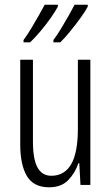

<svg xmlns="http://www.w3.org/2000/svg" viewBox="-20 -786 472 816"><path d="M364 -532V0H322L317 -92H313Q299 -50 269.5 -20Q240 10 189 10Q123 10 94.5 -37.5Q66 -85 66 -173V-532H120V-185Q120 -109 139.5 -74Q159 -39 198 -39Q254 -39 282.5 -88Q311 -137 311 -240V-532ZM353 -758Q344 -740 323 -711Q302 -682 278.5 -653Q255 -624 236 -606H207V-616Q223 -637 240.5 -666Q258 -695 273.5 -722.5Q289 -750 297 -766H353ZM226 -758Q216 -739 196.5 -711Q177 -683 153 -654.5Q129 -626 108 -606H80V-616Q97 -639 114 -667.5Q131 -696 146 -722.5Q161 -749 170 -766H226Z"/></svg>

Font: Noto Sans Hebrew ExtraCondensed Light
Style: Regular
Weight: 300
Width: 2
Designer: Monotype Design Team
Foundry: Monotype Imaging Inc.
Version: Version 2.004; ttfautohint (v1.8.4.7-5d5b)